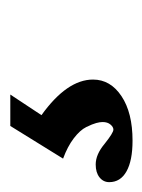

<svg xmlns="http://www.w3.org/2000/svg" viewBox="26 -70 283 382"><g transform="rotate(-90 168.0 121.5)"><path d="M79.6 243.2Q40 243.2 18.6 231.2Q-2.9 219.2 -2.9 196.8Q-2.9 185.1 6.6 177.5Q16.1 169.9 32.2 169.9Q52.2 169.9 73.2 187.5Q95.2 205.1 101.6 205.1Q106.9 205.1 111.8 199.2Q116.7 193.4 116.7 183.6Q116.7 178.2 114.7 170.9Q112.8 163.6 106.7 151.1Q100.6 138.7 84.2 126.2Q67.9 113.8 43.9 105L108.9 0H171.4L130.4 62Q201.2 112.8 201.2 164.6Q201.2 199.2 168.2 221.2Q135.3 243.2 79.6 243.2Z"/></g></svg>

Font: Elstob 10pt
Style: Bold Italic
Weight: 700
Italic angle: -20°
Designer: Peter S. Baker
Version: Version 1.015